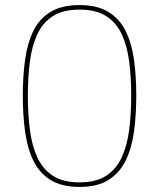

<svg xmlns="http://www.w3.org/2000/svg" viewBox="-20 -731 628 758"><path d="M294 -711Q364 -711 408 -684Q452 -657 476 -608.5Q500 -560 509 -495Q518 -430 518 -354Q518 -277 509 -211.5Q500 -146 476 -97Q452 -48 408 -20.5Q364 7 294 7Q224 7 179.5 -20.5Q135 -48 111.5 -97Q88 -146 79 -211.5Q70 -277 70 -354Q70 -430 79 -495Q88 -560 111.5 -608.5Q135 -657 179.5 -684Q224 -711 294 -711ZM294 -693Q229 -693 189 -667.5Q149 -642 127.5 -596Q106 -550 98 -488Q90 -426 90 -354Q90 -281 98 -218.5Q106 -156 127.5 -109.5Q149 -63 189 -37Q229 -11 294 -11Q359 -11 399 -37Q439 -63 460.5 -109.5Q482 -156 490 -218.5Q498 -281 498 -354Q498 -426 490 -488Q482 -550 460.5 -596Q439 -642 399 -667.5Q359 -693 294 -693Z"/></svg>

Font: Poppins Devanagari Thin
Style: Regular
Weight: 100
Designer: Ninad Kale (Devanagari), Jonny Pinhorn (Latin)
Foundry: Indian Type Foundry
Version: 4.005